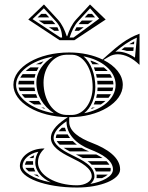

<svg xmlns="http://www.w3.org/2000/svg" viewBox="-20 -640 665 860"><path d="M153.5 -548C161.5 -542.7 169.6 -537.3 177.7 -532H227.7C226.1 -534 224.4 -536 222.7 -537.9L213.3 -548ZM198.9 -518 223.2 -502H243.6C241.9 -507.6 239.7 -512.9 237 -518ZM164.9 -578 148.3 -562H200.4C195.5 -567.3 190.6 -572.7 185.7 -578ZM332.3 -532H374.3L396.1 -548H346.7L337.3 -537.9C335.6 -536 333.9 -534.1 332.3 -532ZM322.7 -518C319.6 -512.9 316.8 -507.5 314.2 -502H333.4C340.7 -507.3 348 -512.7 355.2 -518ZM374.3 -578 359.6 -562H405.9L392 -578ZM278.9 -478C270.3 -504.2 258.3 -531.7 238.8 -552.8L176.9 -620L106.7 -552.5L246.9 -460H313.1L453.3 -552.5L383.1 -620L321.2 -552.8C301.7 -531.7 289.7 -504.2 281.1 -478ZM309.5 -472H291.8L292.5 -474.2C300.9 -499.7 312.4 -525.6 330 -544.7L383.6 -602.9L424.2 -556.3ZM250.5 -472 125.8 -554.3 176.4 -602.9 230 -544.7C248.9 -524.2 257.7 -500.1 258.2 -472ZM389.2 -368H384.7C388.1 -362.9 391.2 -357.6 394.1 -352H424.4C413.7 -358.1 401.9 -363.5 389.2 -368ZM445.2 -338H400.5C402.6 -332.8 404.6 -327.5 406.3 -322H462.4C457.3 -327.6 451.6 -333 445.2 -338ZM473.2 -308H410.2C411.5 -302.8 412.6 -297.4 413.5 -292H481.6C479.3 -297.5 476.5 -302.8 473.2 -308ZM486 -278H415.5C416 -272.7 416.5 -267.4 416.7 -262H488C487.8 -267.4 487.2 -272.8 486 -278ZM466 -202C470.2 -207.1 473.8 -212.5 476.9 -218H414.3C413.3 -212.6 412.2 -207.2 410.8 -202ZM452.6 -188H406.4C404.4 -182.5 402.2 -177.2 399.7 -172H431.5C439.2 -176.9 446.3 -182.3 452.6 -188ZM405 -158H392.2C390.8 -155.7 389.3 -153.5 387.8 -151.4C393.8 -153.4 399.5 -155.6 405 -158ZM487.1 -248H417C416.9 -242.6 416.6 -237.3 416.1 -232H483.2C485 -237.2 486.3 -242.6 487.1 -248ZM91 -202H147.5C145.2 -207.2 143.1 -212.5 141.2 -218H77.1C81.1 -212.6 85.7 -207.2 91 -202ZM107.6 -188C115.3 -182.3 123.8 -177 133.2 -172H165.2C161.4 -177.2 157.9 -182.5 154.7 -188ZM164.6 -158C170.2 -155.9 176 -154 182.1 -152.1C180.2 -154.1 178.3 -156 176.6 -158ZM63.3 -248C64.4 -242.7 66.2 -237.3 68.8 -232H137.3C136.1 -237.2 135.1 -242.6 134.4 -248ZM140.9 -352H163.1C166.8 -356.8 170.9 -361.3 175.2 -365.7C162.9 -361.7 151.4 -357.1 140.9 -352ZM116 -338C108.3 -332.9 101.3 -327.6 95.1 -322H144.5C147 -327.5 149.9 -332.8 153.1 -338ZM81.6 -308C77.3 -302.8 73.7 -297.4 70.7 -292H135C136 -297.5 137.3 -302.8 139 -308ZM64.8 -278C63.2 -272.6 62.2 -267.3 62 -262H133.2C133.1 -264.6 133 -267.3 133 -270C133 -272.7 133.1 -275.4 133.3 -278ZM558.8 -442H580.2L581.4 -454.8C573.4 -450.7 566 -446.4 558.8 -442ZM538 -428C533.3 -424.6 528.7 -421.1 524.1 -417.6C532.3 -416.3 540 -414.5 547.4 -412H577.3L578.8 -428ZM108.9 128H138.1C135.4 122.9 133.2 117.5 131.5 112H93.7C96.5 116.7 101.5 122.2 108.9 128ZM131.4 142C138.5 145.7 146.7 149.2 156 152.6C152.8 149.2 149.7 145.7 147 142ZM111.4 68H130C130.9 63.5 132 59.2 133.2 55.4C124.6 59 117.3 63.3 111.4 68ZM98.2 82C94.7 87.2 92.5 92.7 91.5 98H128.6C128.2 94.7 128 91.4 128 88C128 86 128.1 84 128.2 82ZM324.5 8C318 3 311.8 -2.3 306.2 -8H234.1C237 -2.8 241.5 2.6 247.3 8ZM345.5 22H265.2C273 27.3 281.9 32.6 292 38H378.6C367 33.4 355.9 28.1 345.5 22ZM293.8 -22C289.8 -27.1 286.3 -32.5 283.1 -38H233.9C231.3 -32.4 230 -27 230 -22ZM271.1 -68H257.5C251.6 -62.6 246.6 -57.2 242.6 -52H276.3C274.2 -57.2 272.4 -62.5 271.1 -68ZM439.6 68C431.3 62.4 421.8 57.1 411.4 52H320.1C330.1 56.9 340.6 62.1 350.8 68ZM457.2 82H372.5C379.2 86.9 385.4 92.2 390.9 98H470.1C466.9 92.5 462.6 87.1 457.2 82ZM475.4 112H401.8C405 117 407.6 122.3 409.5 128H474C475.3 125 476 122 476 119C476 116.6 475.8 114.3 475.4 112ZM436.8 158C447.8 153.1 456.6 147.7 463.1 142H412.6C412.8 144.6 413 147.3 413 150C413 152.7 412.7 155.4 412.2 158ZM460 -392 439.3 -373.5C398.3 -393.2 346.4 -405 290 -405C152 -405 40 -340 40 -260C40 -181.1 148.8 -116.9 284.1 -115C244.1 -90 208 -58.9 208 -22C208 16 250.4 42.5 296.7 65.1C344.6 88.5 391 112.9 391 150C391 172.1 361.4 190 325 190C228.4 190 150 144.3 150 88C150 63.4 160.4 42.6 179 26L178 25C117.8 25 69 60.4 69 104C69 157 183.7 200 325 200C431.5 200 518 163.7 518 119C518 65.2 460.2 26.2 392.7 0.3C335.9 -21.5 290 -51.2 290 -94V-115C422.5 -115 530 -180 530 -260C530 -304.8 496.3 -344.9 443.4 -371.5L468 -386C480.2 -393.4 493.7 -396.9 507.7 -396.9C539.9 -396.9 575.1 -378.9 604 -350L605 -351V-489C547 -468 506 -433 460 -392ZM175 -270C175 -337.3 218.7 -392.7 275 -394.7C280.3 -394.9 284.7 -395 290 -395C295.3 -395 299.7 -394.9 305 -394.7C356.3 -392.8 395 -328.1 395 -250C395 -182.7 356 -127.1 305 -125.3C299.7 -125.1 295.3 -125 290 -125C284.7 -125 280.3 -125.1 275 -125.3C218.3 -127.4 175 -191.9 175 -270ZM278 -96.8V-94C278 -38 323.6 6.2 384.4 29.5C438.1 50.1 486 78.4 486 119C486 151.2 438.9 173.7 384.6 183.9C395 175.6 403 163.7 403 150C403 102.6 347.9 76.7 302 54.3C254.7 31.3 220 6.5 220 -22C220 -47.5 243.8 -73.4 278 -96.8ZM207.6 177.1C125.5 160.8 81 128.7 81 104C81 75.4 109.4 47.9 151.8 39.5C142.6 54.3 138 70.2 138 88C138 126.2 167.3 157.4 207.6 177.1ZM496.8 -408.2C527.2 -434 557.8 -456.1 593 -471.3L584.5 -381.9C560.2 -398.7 533.5 -408.8 507.3 -408.8C503.8 -408.8 500.3 -408.6 496.8 -408.2ZM221.4 -132.7C120.5 -150 52 -203.9 52 -260C52 -315.4 118.9 -368.6 217.5 -386.6C173.2 -358.4 143 -318.8 143 -270C143 -213 172.5 -165.2 221.4 -132.7ZM354.1 -387.6C434.4 -372.9 498 -323.3 498 -260C498 -197.3 436 -148.2 357.3 -133C388.2 -157.6 407 -202.2 407 -250C407 -306.4 387.4 -360.1 354.1 -387.6Z"/></svg>

Font: SortefaxS02
Style: Medium
Weight: 500
Designer: gluk
Foundry: gluk
Version: Version 0.261